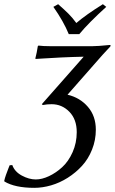

<svg xmlns="http://www.w3.org/2000/svg" viewBox="-70 -651 549 918"><path d="M176.8 -152.8Q154.8 -152.8 134.8 -148.9L129.9 -152.8L330.1 -379.9Q278.8 -378.9 221.4 -376.2Q164.1 -373.5 131.8 -371.1L100.1 -369.1L99.1 -372.1Q106 -398.4 110.8 -430.2L113.8 -433.1Q135.3 -430.2 168.9 -430.2H373Q385.7 -430.2 405 -431.6Q424.3 -433.1 439 -434.6Q453.6 -436 455.1 -436Q459 -436 459 -432.1Q459 -430.2 454.6 -425.5Q450.2 -420.9 439.5 -409.4Q428.7 -397.9 419.9 -388.2L252.9 -198.2Q312.5 -184.1 350.3 -140.1Q388.2 -96.2 388.2 -30.8Q388.2 19 370.1 64.2Q352.1 109.4 322 142.1Q292 174.8 253.9 199Q215.8 223.1 174.6 235.1Q133.3 247.1 94.2 247.1Q1.5 247.1 -48.8 216.8L-49.8 213.9Q-47.4 202.1 -41.5 185.3Q-35.6 168.5 -29.8 154.1Q-23.9 139.6 -23.9 139.2L-11.2 138.2Q0 169.9 34.4 188.5Q68.8 207 101.1 207Q130.4 207 163.8 191.4Q197.3 175.8 227.3 148.4Q257.3 121.1 277.1 76.7Q296.9 32.2 296.9 -19Q296.9 -80.6 261.5 -116.7Q226.1 -152.8 176.8 -152.8ZM258.8 -487.8Q233.9 -548.8 185.1 -618.2L208 -630.9Q238.3 -604.5 257.8 -585Q277.3 -565.4 294.9 -541Q341.8 -581.1 421.9 -630.9L438 -618.2Q353.5 -541.5 309.1 -487.8Z"/></svg>

Font: Linear Smooth
Style: Italic
Weight: 400
Designer: Philipp H. Poll, Flanker
Foundry: Philipp H. Poll, reworked by Flanker
Version: Version 1.061 | FøM Fix